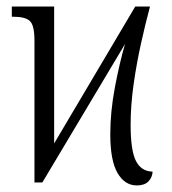

<svg xmlns="http://www.w3.org/2000/svg" viewBox="-20 -556 523 585"><path d="M397 9Q360 9 338 -29Q316 -67 316 -147Q316 -215 330 -289.5Q344 -364 361 -422L109 0H85V-432Q85 -479 71 -492Q57 -505 21 -505H16V-536H145V-119L392 -536H437Q423 -484 409.5 -423Q396 -362 387 -298.5Q378 -235 378 -175Q378 -98 394 -66Q410 -34 445 -33Q444 -15 432 -3Q420 9 397 9Z"/></svg>

Font: Noto Serif ExtraCondensed Light
Style: Regular
Weight: 300
Width: 2
Designer: Monotype Design Team
Foundry: Monotype Imaging Inc.
Version: Version 2.014; ttfautohint (v1.8.4.7-5d5b)